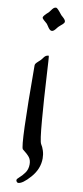

<svg xmlns="http://www.w3.org/2000/svg" viewBox="-113 -451 489 1138"><g transform="rotate(10 131.0 118.0)"><path d="M59 -342Q59 -352 90 -379Q94 -383 100 -392Q106 -401 112.5 -407Q119 -413 128 -413Q136 -413 165 -375Q168 -372 175.5 -365.5Q183 -359 188 -352.5Q193 -346 193 -340Q193 -336 190 -331.5Q187 -327 183.5 -324Q180 -321 173 -315Q166 -309 163 -306Q159 -303 152 -293.5Q145 -284 138.5 -278.5Q132 -273 125 -273Q118 -273 111.5 -279.5Q105 -286 99 -296Q93 -306 90 -309Q86 -313 79.5 -318.5Q73 -324 69 -327.5Q65 -331 62 -335Q59 -339 59 -342ZM61 -54Q61 -60 65 -65.5Q69 -71 79.5 -80.5Q90 -90 93 -93Q96 -96 103 -106Q110 -116 117 -120.5Q124 -125 134 -125Q136 -125 143 2.5Q150 130 160.5 257.5Q171 385 180.5 399Q190 413 197 435Q204 457 204 481Q204 544 158 596.5Q112 649 85 649Q82 649 77.5 644.5Q73 640 73 634Q73 627 88 614.5Q103 602 118.5 580.5Q134 559 134 529Q134 503 121 486.5Q108 470 79 448Q62 430 61 -54Z"/></g></svg>

Font: OFL Sorts Mill Goudy TT
Style: Regular
Weight: 500
Version: Version 003.000